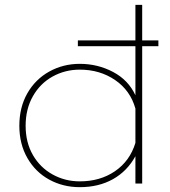

<svg xmlns="http://www.w3.org/2000/svg" viewBox="-20 -759 705 794"><path d="M60 -239Q60 -315 93 -373Q126 -431 183.5 -463Q241 -495 310 -495Q384 -495 447.5 -461.5Q511 -428 540 -365V-568H302V-592H540V-739H568V-592H635V-568H568V0H540V-113Q506 -51 447 -18Q388 15 310 15Q241 15 184 -16Q127 -47 93.5 -105Q60 -163 60 -239ZM540 -168V-310Q519 -385 456 -428Q393 -471 310 -471Q249 -471 197.5 -442.5Q146 -414 116 -361Q86 -308 86 -239Q86 -170 116 -118Q146 -66 197.5 -37.5Q249 -9 310 -9Q394 -9 455.5 -51Q517 -93 540 -168Z"/></svg>

Font: Prompt Thin
Style: Regular
Weight: 250
Designer: Katatrad Team
Foundry: CadsonDemak
Version: Version 1.001